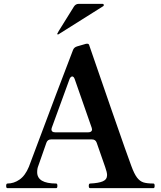

<svg xmlns="http://www.w3.org/2000/svg" viewBox="-20 -977 837 997"><path d="M783 -12Q783 0 777 0H448Q444 0 442.5 -3Q441 -6 441 -12Q441 -24 448 -24Q492 -26 514 -35.5Q536 -45 536 -68Q536 -82 526 -110L482 -236Q476 -253 458 -253H245Q227 -253 221 -236Q186 -137 179 -116Q173 -102 173 -83Q173 -24 272 -24Q278 -24 278 -12Q278 0 272 0H19Q15 0 13.5 -3Q12 -6 12 -12Q12 -24 19 -24Q52 -24 81.5 -44.5Q111 -65 130 -111Q298 -560 359 -717Q364 -731 380 -736L418 -747Q426 -750 432 -750Q438 -750 440 -748Q443 -745 444 -740Q475 -649 559.5 -405.5Q644 -162 662 -115Q677 -74 691.5 -55Q706 -36 724.5 -30Q743 -24 777 -24Q783 -24 783 -12ZM247 -306Q247 -290 266 -290H439Q448 -290 453 -294Q458 -298 458 -305Q458 -308 456 -314L368 -566Q363 -580 355 -580Q351 -580 347 -576Q343 -572 341 -566L249 -314ZM516 -945Q519 -947 519 -950Q519 -957 512 -957H389Q373 -957 364 -943L285 -816Q278 -803 278 -803L277 -801Q277 -800 278 -799Q279 -798 281 -798L284 -799Z"/></svg>

Font: Shippori Mincho B1
Style: Bold
Weight: 700
Designer: FONTDASU
Foundry: FONTDASU / Google Inc. / but / Adobe
Version: Version 3.110; ttfautohint (v1.8.3)